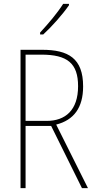

<svg xmlns="http://www.w3.org/2000/svg" viewBox="-20 -971 496 991"><path d="M336 -944V-951H306C274 -901 232 -852 187 -803V-793H203C246 -832 303 -896 336 -944ZM197 -714H86V0H112V-321H244L403 0H434L270 -328C361 -351 409 -415 409 -525C409 -670 333 -714 197 -714ZM193 -689C327 -689 383 -645 383 -526C383 -402 317 -347 221 -347H112V-689Z"/></svg>

Font: Noto Sans Armenian Condensed Thin
Style: Regular
Weight: 100
Width: 3
Designer: Monotype Design Team
Foundry: Monotype Imaging Inc.
Version: Version 2.008